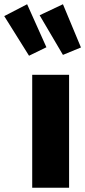

<svg xmlns="http://www.w3.org/2000/svg" viewBox="-109 -886 402 906"><path d="M217 -533V0H43V-533ZM19 -866 110 -663 28 -623 -89 -810ZM188 -866 273 -662 188 -627 78 -814Z"/></svg>

Font: Fira Sans Condensed ExtraBold
Style: Regular
Weight: 800
Width: 3
Designer: Carrois Corporate & Edenspiekermann AG
Foundry: Carrois Corporate GbR & Edenspiekermann AG
Version: Version 4.203